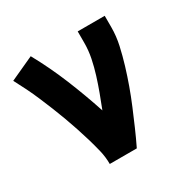

<svg xmlns="http://www.w3.org/2000/svg" viewBox="-128 -645 753 763"><g transform="rotate(-30 249.0 -264.0)"><path d="M165 0Q165 -32 157.5 -63Q150 -94 141 -124.5Q132 -155 122 -185Q112 -215 101 -245Q90 -275 78 -304.5Q66 -334 53.5 -363.5Q41 -393 27 -421.5Q13 -450 -2 -478L107 -528Q150 -450 184 -367Q218 -284 246 -199Q259 -232 271 -264.5Q283 -297 293.5 -330.5Q304 -364 311 -398.5Q318 -433 318 -468V-520H442V-468Q442 -427 433 -386.5Q424 -346 412 -306.5Q400 -267 386 -228Q372 -189 356 -151Q340 -113 323.5 -75Q307 -37 289 0Z"/></g></svg>

Font: Iosevka Curly Extrabold
Style: Regular
Weight: 800
Monospace: yes
Designer: Belleve Invis
Foundry: Belleve Invis
Version: Version 22.1.2; ttfautohint (v1.8.4)